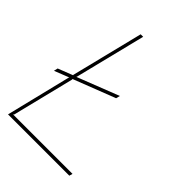

<svg xmlns="http://www.w3.org/2000/svg" viewBox="-231 -922 1034 1034"><g transform="rotate(45 286.0 -405.0)"><path d="M493.2 -19 487.8 0H21L111.8 -370.1L113.8 -374L29.8 -340.8L35.2 -363.8L120.1 -397L119.1 -398.9L221.2 -810.1H240.2L140.1 -407.2L138.2 -402.8L377 -496.1L371.1 -473.1L130.9 -379.9L132.8 -377.9L44.9 -22.9L40 -19Z"/></g></svg>

Font: Sinkin Sans 100 Thin Italic
Style: Regular
Weight: 100
Italic angle: -112°
Designer: Keith Bates
Foundry: K-Type
Version: Sinkin Sans (version 1.0)  by Keith Bates   •   © 2014   www